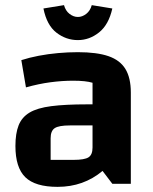

<svg xmlns="http://www.w3.org/2000/svg" viewBox="-20 -715 595 747"><path d="M204 12Q117 12 78.5 -25.5Q40 -63 40 -147Q40 -196 52.5 -227.5Q65 -259 95 -277Q125 -295 179.5 -302Q234 -309 318 -309H370V-227H252Q209 -227 193 -216.5Q177 -206 177 -177V-93H266Q309 -93 324.5 -103Q340 -113 340 -141V-393Q314 -401 264 -401Q222 -401 176.5 -395Q131 -389 81 -375L63 -481Q94 -491 130.5 -498Q167 -505 206 -508.5Q245 -512 283 -512Q357 -512 402 -496.5Q447 -481 468 -446.5Q489 -412 489 -355V0H417L379 -50Q305 12 204 12ZM283 -559Q237 -559 199.5 -588Q162 -617 149 -682L229 -695Q235 -673 250.5 -661Q266 -649 283 -649Q300 -649 315.5 -661Q331 -673 337 -695L417 -682Q403 -619 365.5 -589Q328 -559 283 -559Z"/></svg>

Font: Changa SemiBold
Style: Regular
Weight: 600
Designer: Eduardo Rodriguez Tunni
Foundry: Eduardo Rodriguez Tunni
Version: Version 3.002; ttfautohint (v1.8.2)